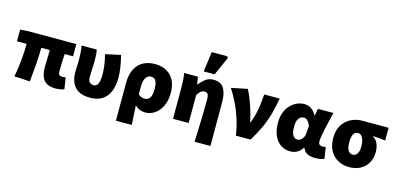

<svg xmlns="http://www.w3.org/2000/svg" viewBox="-80 -1325 4234 2037"><g transform="rotate(15 2037.0 -307.0)"><path d="M536 12Q474 12 438 -11.5Q402 -35 387 -77.5Q372 -120 372 -176Q372 -184 372.5 -204Q373 -224 374 -251.5Q375 -279 375.5 -308.5Q376 -338 376 -366H283Q283 -282 275.5 -184Q268 -86 258 10L86 0Q105 -99 113.5 -194.5Q122 -290 122 -366H16V-494L92 -500H632V-366H540Q538 -337 536.5 -305Q535 -273 534.5 -244Q534 -215 534 -195Q534 -175 534 -170Q534 -145 545.5 -135.5Q557 -126 578 -126Q586 -126 595 -127.5Q604 -129 614 -130L634 -4Q619 2 593 7Q567 12 536 12Z M918 12Q838 12 789.5 -17Q741 -46 719.5 -96Q698 -146 698 -207Q698 -241 700 -274Q702 -307 702 -340Q702 -370 700 -414Q698 -458 690 -500H856Q862 -475 864 -442.5Q866 -410 866 -374Q866 -347 863 -295Q860 -243 860 -192Q860 -172 867.5 -157Q875 -142 888 -134Q901 -126 918 -126Q941 -126 955.5 -140Q970 -154 977 -183Q984 -212 984 -258Q984 -303 977.5 -356Q971 -409 954 -476L1120 -512Q1135 -454 1145.5 -391Q1156 -328 1156 -267Q1156 -182 1130 -119Q1104 -56 1051 -22Q998 12 918 12Z M1248 176V-233Q1248 -331 1280 -392.5Q1312 -454 1367.5 -483Q1423 -512 1494 -512Q1605 -512 1669.5 -446Q1734 -380 1734 -258Q1734 -172 1704 -111.5Q1674 -51 1626.5 -19.5Q1579 12 1526 12Q1498 12 1466 1Q1434 -10 1410 -38Q1412 -2 1414 34.5Q1416 71 1418 106.5Q1420 142 1422 176ZM1484 -128Q1504 -128 1521 -140Q1538 -152 1548 -180Q1558 -208 1558 -256Q1558 -297 1550 -322.5Q1542 -348 1526.5 -360Q1511 -372 1488 -372Q1464 -372 1446.5 -356.5Q1429 -341 1419.5 -314Q1410 -287 1410 -252V-158Q1428 -140 1446.5 -134Q1465 -128 1484 -128Z M2112 176Q2114 118 2116.5 53.5Q2119 -11 2120.5 -74Q2122 -137 2123 -192Q2124 -247 2124 -286Q2124 -334 2113.5 -350Q2103 -366 2074 -366Q2060 -366 2047.5 -359Q2035 -352 2023.5 -339Q2012 -326 2000 -308V0H1828V-340Q1828 -370 1826 -414Q1824 -458 1816 -500H1968L1980 -420H1984Q2014 -456 2049.5 -484Q2085 -512 2136 -512Q2219 -512 2252.5 -456.5Q2286 -401 2286 -308V176ZM2012 -570 2042 -790H2212L2222 -772L2132 -570Z M2518 0Q2505 -93 2477 -179.5Q2449 -266 2412 -341Q2375 -416 2336 -476L2512 -512Q2530 -481 2547.5 -438Q2565 -395 2581 -348Q2597 -301 2609 -256Q2621 -211 2627 -175H2631Q2654 -229 2666.5 -283Q2679 -337 2685.5 -391.5Q2692 -446 2696 -500H2866Q2850 -411 2829 -332.5Q2808 -254 2772.5 -174Q2737 -94 2680 0Z M3118 12Q3025 12 2969.5 -58.5Q2914 -129 2914 -250Q2914 -332 2945.5 -390.5Q2977 -449 3027.5 -480.5Q3078 -512 3136 -512Q3163 -512 3186.5 -503Q3210 -494 3230.5 -474.5Q3251 -455 3268 -424H3272L3286 -500H3456Q3446 -459 3434.5 -412.5Q3423 -366 3413 -320Q3403 -274 3396.5 -235Q3390 -196 3390 -170Q3390 -145 3403.5 -135.5Q3417 -126 3438 -126Q3445 -126 3453 -127.5Q3461 -129 3470 -132L3490 -6Q3475 1 3451 6.5Q3427 12 3394 12Q3339 12 3305.5 -4.5Q3272 -21 3254 -64H3250Q3203 12 3118 12ZM3160 -128Q3178 -128 3194.5 -140Q3211 -152 3222 -172.5Q3233 -193 3234 -218L3240 -302Q3231 -322 3220.5 -338Q3210 -354 3196.5 -363Q3183 -372 3164 -372Q3146 -372 3129 -360.5Q3112 -349 3101 -322.5Q3090 -296 3090 -252Q3090 -185 3109.5 -156.5Q3129 -128 3160 -128Z M3764 12Q3697 12 3642 -17.5Q3587 -47 3554.5 -104Q3522 -161 3522 -244Q3522 -330 3558 -387Q3594 -444 3651 -472Q3708 -500 3772 -500H4062V-360Q4022 -365 3993 -368Q3964 -371 3926 -372V-368Q3961 -349 3979 -308.5Q3997 -268 3997 -216Q3997 -146 3967.5 -95Q3938 -44 3885.5 -16Q3833 12 3764 12ZM3766 -126Q3788 -126 3803 -138.5Q3818 -151 3826 -175Q3834 -199 3834 -234Q3834 -270 3826 -299Q3818 -328 3803 -345Q3788 -362 3766 -362Q3744 -362 3729 -350.5Q3714 -339 3706 -313Q3698 -287 3698 -244Q3698 -206 3706 -179.5Q3714 -153 3729 -139.5Q3744 -126 3766 -126Z"/></g></svg>

Font: Source Sans 3 Black
Style: Regular
Weight: 900
Designer: Paul D. Hunt
Foundry: Adobe
Version: Version 3.046;hotconv 1.0.118;makeotfexe 2.5.65603